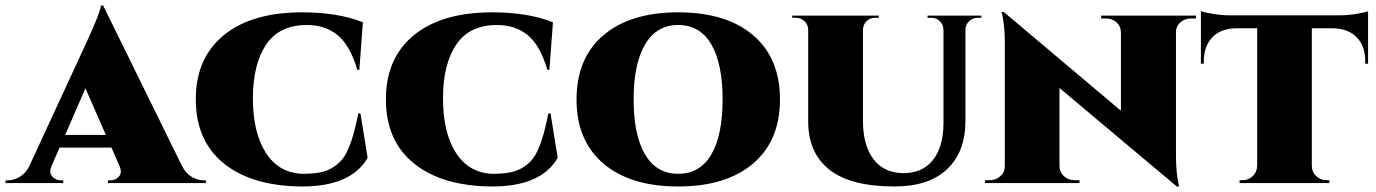

<svg xmlns="http://www.w3.org/2000/svg" viewBox="-62 -656 4929 688"><path d="M307.6 -636.2 590.3 -61Q603.5 -35.2 624.5 -22.5Q645.5 -9.8 668 -9.8H675.8V0H324.7V-9.8H332.5Q352.5 -9.8 364.5 -23.7Q376.5 -37.6 366.2 -61L337.4 -127H151.4L121.6 -58.6Q113.3 -36.6 125.5 -23.2Q137.7 -9.8 156.7 -9.8H164.6V0H-42V-9.8H-34.2Q-13.2 -9.8 8.1 -22Q29.3 -34.2 42 -58.6L247.6 -503.4Q296.4 -608.9 299.8 -636.2ZM171.4 -172.4H317.4L244.1 -339.8Z M1222.2 -250H1229.5L1255.4 -90.3Q1195.8 12.2 1020.5 12.2Q841.8 11.2 740.7 -69.8Q639.6 -150.9 639.6 -300.3Q639.6 -447.8 739.7 -529.8Q839.8 -611.8 1020.5 -611.8Q1148.9 -611.8 1238.3 -576.2L1225.6 -405.8H1218.3Q1192.4 -493.7 1147.9 -530Q1103.5 -566.4 1037.6 -566.4Q939 -566.4 891.6 -496.1Q844.2 -425.8 844.2 -303.7Q844.2 -181.2 890.4 -108.9Q936.5 -36.6 1020.5 -33.2Q1055.7 -33.2 1081.3 -37.6Q1106.9 -42 1127 -53.7Q1147 -65.4 1160.6 -80.6Q1174.3 -95.7 1185.8 -122.1Q1197.3 -148.4 1205.1 -177.2Q1212.9 -206.1 1222.2 -250Z M1903.3 -250H1910.6L1936.5 -90.3Q1877 12.2 1701.7 12.2Q1522.9 11.2 1421.9 -69.8Q1320.8 -150.9 1320.8 -300.3Q1320.8 -447.8 1420.9 -529.8Q1521 -611.8 1701.7 -611.8Q1830.1 -611.8 1919.4 -576.2L1906.7 -405.8H1899.4Q1873.5 -493.7 1829.1 -530Q1784.7 -566.4 1718.8 -566.4Q1620.1 -566.4 1572.8 -496.1Q1525.4 -425.8 1525.4 -303.7Q1525.4 -181.2 1571.5 -108.9Q1617.7 -36.6 1701.7 -33.2Q1736.8 -33.2 1762.5 -37.6Q1788.1 -42 1808.1 -53.7Q1828.1 -65.4 1841.8 -80.6Q1855.5 -95.7 1866.9 -122.1Q1878.4 -148.4 1886.2 -177.2Q1894 -206.1 1903.3 -250Z M2368.2 -611.8Q2540.5 -611.8 2636.7 -529.8Q2732.9 -447.8 2732.9 -299.3Q2732.9 -151.9 2636.5 -69.8Q2540 12.2 2368.2 12.2Q2196.8 12.2 2100.3 -69.8Q2003.9 -151.9 2003.9 -299.3Q2003.9 -447.8 2100.3 -529.8Q2196.8 -611.8 2368.2 -611.8ZM2368.2 -33.2Q2446.3 -33.2 2486.8 -102.3Q2527.3 -171.4 2527.3 -299.3Q2527.3 -427.7 2486.8 -497.1Q2446.3 -566.4 2368.2 -566.4Q2290.5 -566.4 2249.5 -496.8Q2208.5 -427.2 2208.5 -299.3Q2208.5 -171.9 2249.5 -102.5Q2290.5 -33.2 2368.2 -33.2Z M3261.7 -600.1H3454.6V-592.3H3441.9Q3423.8 -592.3 3410.6 -579.8Q3397.5 -567.4 3397.5 -548.8V-222.7Q3397.5 -111.8 3331.8 -49.8Q3266.1 12.2 3144 12.2Q2985.8 12.2 2909.9 -48.1Q2834 -108.4 2834 -220.7V-548.8Q2834 -567.4 2821 -579.8Q2808.1 -592.3 2790 -592.3H2776.9V-600.1H3086.9V-592.3H3073.2Q3055.2 -592.3 3043 -580.1Q3030.8 -567.9 3030.3 -549.3V-223.1Q3030.3 -134.3 3068.4 -85Q3106.4 -35.6 3175.8 -35.6Q3243.2 -35.6 3280.5 -82Q3317.9 -128.4 3318.8 -211.9V-548.8Q3318.4 -567.9 3305.7 -580.1Q3293 -592.3 3274.9 -592.3H3261.7Z M3883.8 -600.1H4223.6V-589.8H4206.5Q4183.6 -589.8 4167.7 -575.9Q4151.9 -562 4151.9 -540.5V-96.7Q4151.9 -64 4154.8 -36.9Q4157.7 -9.8 4160.6 1L4163.6 12.2H4154.8L3734.4 -340.8V-60.5Q3734.9 -38.6 3750.7 -24.4Q3766.6 -10.3 3789.6 -10.3H3806.2V0H3467.8V-10.3H3483.9Q3506.8 -10.3 3522.7 -24.7Q3538.6 -39.1 3538.6 -60.5V-507.3Q3538.6 -537.1 3535.6 -563.5Q3532.7 -589.8 3529.8 -601.6L3526.9 -612.8H3535.2L3954.6 -259.3V-539.6Q3954.6 -561.5 3939.2 -575.7Q3923.8 -589.8 3900.9 -589.8H3883.8Z M4341.3 -601.1H4740.2Q4766.1 -601.1 4799.3 -606.4Q4832.5 -611.8 4840.3 -616.2V-427.7H4830.1V-433.1Q4830.6 -490.2 4799.8 -522.2Q4769 -554.2 4711.9 -554.7H4638.7V-62.5Q4638.7 -40 4654.3 -25.1Q4669.9 -10.3 4691.9 -10.3H4701.7V0H4379.9V-10.3H4390.1Q4412.1 -10.3 4427.2 -25.1Q4442.4 -40 4442.9 -62.5V-554.7H4369.6Q4312.5 -554.2 4282 -522.2Q4251.5 -490.2 4251.5 -433.1V-427.7H4241.2V-616.2Q4254.9 -611.3 4285.6 -606.2Q4316.4 -601.1 4341.3 -601.1Z"/></svg>

Font: Cinzel Black
Style: Regular
Weight: 900
Designer: Natanael Gama
Version: Version 1.001;PS 001.001;hotconv 1.0.56;makeotf.lib2.0.21325